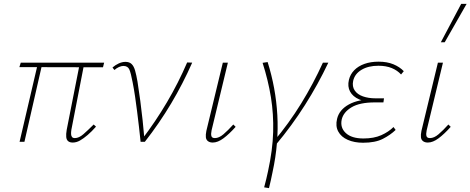

<svg xmlns="http://www.w3.org/2000/svg" viewBox="-20 -731 2426 990"><path d="M355 4Q340 4 331.5 -3Q323 -10 321.5 -24.5Q320 -39 324 -62L392 -407H415L348 -62Q346 -49 346.5 -39.5Q347 -30 351.5 -24.5Q356 -19 366 -19Q387 -19 410 -39Q433 -59 463 -89L475 -78Q453 -53 432 -35Q411 -17 392.5 -6.5Q374 4 355 4ZM81 0 176 -407H199L106 0ZM511 -384 80 -385 87 -408H517Z M705 0Q701 -38 696.5 -77.5Q692 -117 687 -156Q682 -195 676.5 -233Q671 -271 664 -306Q655 -354 647 -372.5Q639 -391 616 -391Q606 -391 593.5 -385.5Q581 -380 570 -370L560 -383Q575 -396 592.5 -404Q610 -412 627 -412Q647 -412 658.5 -401Q670 -390 676.5 -367.5Q683 -345 689 -310Q697 -260 703.5 -210Q710 -160 715.5 -110Q721 -60 725 -10L711 -11Q782 -104 841 -204Q900 -304 945 -409L971 -408Q923 -299 862.5 -197.5Q802 -96 727 0Z M1077 4Q1062 4 1052.5 -3Q1043 -10 1041.5 -23Q1040 -36 1044 -56L1129 -408H1155L1071 -59Q1067 -40 1070 -29.5Q1073 -19 1088 -19Q1109 -19 1132 -38.5Q1155 -58 1183 -89L1195 -77Q1162 -40 1132.5 -18Q1103 4 1077 4Z M1402 16 1390 0Q1470 -95 1533 -197.5Q1596 -300 1645 -408H1673Q1620 -296 1552.5 -189.5Q1485 -83 1402 16ZM1367 239 1342 235Q1348 213 1353 192Q1358 171 1362 152Q1386 42 1388.5 -50.5Q1391 -143 1377 -229.5Q1363 -316 1334 -407L1360 -411Q1381 -344 1393.5 -276Q1406 -208 1410 -137.5Q1414 -67 1408 6.5Q1402 80 1385 158Q1381 178 1376.5 198.5Q1372 219 1367 239Z M1852 5Q1807 5 1773 -10Q1739 -25 1724 -53Q1709 -81 1718 -118Q1729 -165 1779 -192.5Q1829 -220 1913 -220L1911 -204Q1865 -204 1832 -218.5Q1799 -233 1785 -259Q1771 -285 1779 -319Q1786 -348 1806.5 -369Q1827 -390 1859 -401.5Q1891 -413 1932 -413Q1976 -413 2008.5 -399.5Q2041 -386 2062 -364L2048 -347Q2029 -368 2000 -380Q1971 -392 1931 -392Q1879 -392 1844 -371Q1809 -350 1801 -314Q1795 -285 1809 -264.5Q1823 -244 1851.5 -234Q1880 -224 1916 -224H1960L1957 -203H1913Q1835 -203 1793 -178Q1751 -153 1742 -115Q1733 -73 1763 -45Q1793 -17 1854 -17Q1908 -17 1946 -34Q1984 -51 2009 -76L2020 -61Q1993 -35 1954 -15Q1915 5 1852 5Z M2186 4Q2171 4 2161.5 -3Q2152 -10 2150.5 -23Q2149 -36 2153 -56L2238 -408H2264L2180 -59Q2176 -40 2179 -29.5Q2182 -19 2197 -19Q2218 -19 2241 -38.5Q2264 -58 2292 -89L2304 -77Q2271 -40 2241.5 -18Q2212 4 2186 4ZM2253 -513 2358 -711H2386L2273 -513Z"/></svg>

Font: Ysabeau Infant Thin
Style: Italic
Weight: 250
Italic angle: -12°
Designer: Christian Thalmann (Catharsis Fonts)
Version: Version 2.001;gftools[0.9.30]; featfreeze: ss01,ss02,lnum